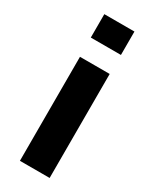

<svg xmlns="http://www.w3.org/2000/svg" viewBox="-189 -769 655 817"><g transform="rotate(30 139.0 -360.0)"><path d="M65 -720V-605H213V-720ZM66 0H212V-511H66Z"/></g></svg>

Font: Chivo
Style: Bold
Weight: 700
Designer: Hector Gatti
Foundry: Omnibus-Type
Version: Version 1.003;PS 001.003;hotconv 1.0.70;makeotf.lib2.5.58329